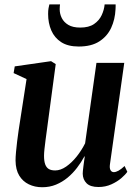

<svg xmlns="http://www.w3.org/2000/svg" viewBox="-20 -814 610 846"><path d="M166 11Q133.5 11 107 -1.8Q80.5 -14.5 64.8 -40.2Q49 -66 48.5 -106.5Q48.5 -122 50.5 -144Q52.5 -166 55.5 -190.8Q58.5 -215.5 62 -239.2Q65.5 -263 68.5 -281.5L97 -465.5L40 -492L45 -521.5L205 -544.5L225.5 -531.5L192.5 -285Q190 -265 186.8 -242.2Q183.5 -219.5 180.8 -197.8Q178 -176 176 -157.8Q174 -139.5 174 -127.5Q174 -104 179.2 -89.8Q184.5 -75.5 195.2 -69.2Q206 -63 223 -63Q247 -63 271.5 -80Q296 -97 317.8 -124.2Q339.5 -151.5 355 -182.5L405 -537H527.5L464.5 -90.5Q462 -73 467 -64.2Q472 -55.5 481.5 -55.5Q490.5 -55.5 502 -61.8Q513.5 -68 529 -82.5L541 -57Q533 -45 514.8 -29.2Q496.5 -13.5 470.8 -1.8Q445 10 414 10Q378 10 361.5 -6.5Q345 -23 344.5 -48.5Q344.5 -52.5 345.2 -61Q346 -69.5 347.5 -80.8Q349 -92 350.5 -103.5Q352 -115 353.5 -124.5L352 -125Q338 -99 319.5 -74.8Q301 -50.5 277.8 -31.2Q254.5 -12 226.8 -0.5Q199 11 166 11ZM327 -609Q279.5 -609 249.8 -628.2Q220 -647.5 206 -680Q192 -712.5 192 -752.5Q192 -767.5 193.8 -777.5Q195.5 -787.5 197.5 -794.5H244.5Q244 -790.5 243.5 -785.8Q243 -781 243 -773.5Q243 -753 252.2 -734.5Q261.5 -716 281.2 -704.2Q301 -692.5 333.5 -692.5Q371.5 -692.5 394.2 -708Q417 -723.5 428 -747.2Q439 -771 441 -794.5H489.5Q489.5 -790.5 489.5 -785.2Q489.5 -780 489 -773Q487 -728.5 469.8 -691.2Q452.5 -654 417.5 -631.5Q382.5 -609 327 -609Z"/></svg>

Font: Merriweather 72pt SemiBold
Style: Italic
Weight: 600
Italic angle: -7.8°
Version: Version 2.101